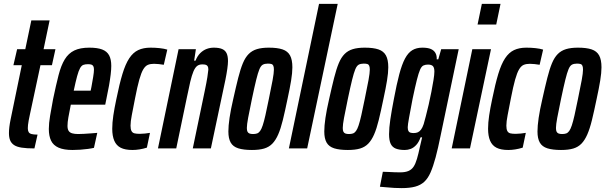

<svg xmlns="http://www.w3.org/2000/svg" viewBox="-20 -763 3112 987"><path d="M157 0Q117 0 91.5 -4Q66 -8 52 -17.5Q38 -27 32 -42Q26 -57 26 -79Q26 -93 28 -110Q30 -127 34.5 -149Q39 -171 45 -200L92 -428H49L68 -510H110L141 -658H235L204 -510H265L247 -428H188L133 -171Q130 -157 127.5 -144Q125 -131 124 -121Q123 -111 123 -104Q123 -92 127 -84.5Q131 -77 142 -74Q153 -71 173 -71Z M353 8Q308 8 281 -4Q254 -16 242.5 -40Q231 -64 231 -100Q231 -129 237.5 -167.5Q244 -206 253 -254Q268 -326 281 -376.5Q294 -427 313 -458Q332 -489 362 -503.5Q392 -518 439 -518Q481 -518 505.5 -508.5Q530 -499 541 -478.5Q552 -458 552 -424Q552 -406 549 -380.5Q546 -355 540.5 -323.5Q535 -292 527 -255L521 -225H344Q336 -185 331.5 -159.5Q327 -134 327 -116Q327 -99 333 -90Q339 -81 351.5 -77.5Q364 -74 382 -74Q393 -74 411.5 -75Q430 -76 449.5 -77.5Q469 -79 480 -80L463 -3Q451 0 432.5 2.5Q414 5 393.5 6.5Q373 8 353 8ZM359 -297H446L450 -316Q455 -343 459 -367.5Q463 -392 463 -405Q463 -417 459.5 -423Q456 -429 449.5 -431Q443 -433 432 -433Q418 -433 408.5 -429.5Q399 -426 391.5 -412.5Q384 -399 376.5 -371.5Q369 -344 359 -297Z M661 8Q623 8 600.5 -3.5Q578 -15 567.5 -39.5Q557 -64 557 -101Q557 -132 562.5 -169Q568 -206 578 -253Q594 -332 609.5 -383Q625 -434 644.5 -463.5Q664 -493 690.5 -505.5Q717 -518 754 -518Q778 -518 801 -515.5Q824 -513 840 -508L822 -430Q810 -432 796.5 -433.5Q783 -435 772 -435Q753 -435 740 -429.5Q727 -424 716.5 -406.5Q706 -389 696 -353.5Q686 -318 674 -256Q664 -204 657.5 -171Q651 -138 651 -117Q651 -99 656 -89.5Q661 -80 671.5 -77.5Q682 -75 699 -75Q711 -75 725 -76.5Q739 -78 751 -80L735 -4Q716 2 697 5Q678 8 661 8Z M792 0 898 -510H987L978 -451H985Q995 -476 1010 -490.5Q1025 -505 1042.5 -511.5Q1060 -518 1079 -518Q1106 -518 1122 -511Q1138 -504 1145 -489Q1152 -474 1152 -449Q1152 -434 1148.5 -409Q1145 -384 1139 -354L1064 0H971L1032 -293Q1042 -341 1046 -366.5Q1050 -392 1051 -405Q1051 -417 1047.5 -422.5Q1044 -428 1037.5 -430Q1031 -432 1020 -432Q1004 -432 993.5 -424Q983 -416 974.5 -396Q966 -376 958 -342.5Q950 -309 940 -259L886 0Z M1275 8Q1232 8 1205 -0.5Q1178 -9 1166 -30Q1154 -51 1154 -87Q1154 -116 1160 -157Q1166 -198 1179 -254Q1193 -317 1204.5 -362.5Q1216 -408 1228.5 -438Q1241 -468 1258.5 -485.5Q1276 -503 1301 -510.5Q1326 -518 1362 -518Q1406 -518 1432.5 -509Q1459 -500 1471 -478Q1483 -456 1483 -417Q1483 -389 1476.5 -349Q1470 -309 1458 -254Q1445 -191 1434 -146Q1423 -101 1410 -71.5Q1397 -42 1380 -24.5Q1363 -7 1338 0.5Q1313 8 1275 8ZM1281 -74Q1293 -74 1301.5 -77Q1310 -80 1317 -89.5Q1324 -99 1330.5 -118.5Q1337 -138 1344.5 -171Q1352 -204 1362 -254Q1375 -316 1381.5 -352Q1388 -388 1388 -405Q1388 -418 1385 -425Q1382 -432 1375 -434Q1368 -436 1357 -436Q1341 -436 1331 -430.5Q1321 -425 1313.5 -407Q1306 -389 1297 -352.5Q1288 -316 1275 -254Q1262 -192 1255.5 -157Q1249 -122 1249 -105Q1249 -92 1252.5 -85.5Q1256 -79 1263 -76.5Q1270 -74 1281 -74Z M1465 0 1620 -743H1716L1559 0Z M1768 8Q1725 8 1698 -0.5Q1671 -9 1659 -30Q1647 -51 1647 -87Q1647 -116 1653 -157Q1659 -198 1672 -254Q1686 -317 1697.5 -362.5Q1709 -408 1721.5 -438Q1734 -468 1751.5 -485.5Q1769 -503 1794 -510.5Q1819 -518 1855 -518Q1899 -518 1925.5 -509Q1952 -500 1964 -478Q1976 -456 1976 -417Q1976 -389 1969.5 -349Q1963 -309 1951 -254Q1938 -191 1927 -146Q1916 -101 1903 -71.5Q1890 -42 1873 -24.5Q1856 -7 1831 0.5Q1806 8 1768 8ZM1774 -74Q1786 -74 1794.5 -77Q1803 -80 1810 -89.5Q1817 -99 1823.5 -118.5Q1830 -138 1837.5 -171Q1845 -204 1855 -254Q1868 -316 1874.5 -352Q1881 -388 1881 -405Q1881 -418 1878 -425Q1875 -432 1868 -434Q1861 -436 1850 -436Q1834 -436 1824 -430.5Q1814 -425 1806.5 -407Q1799 -389 1790 -352.5Q1781 -316 1768 -254Q1755 -192 1748.5 -157Q1742 -122 1742 -105Q1742 -92 1745.5 -85.5Q1749 -79 1756 -76.5Q1763 -74 1774 -74Z M2045 204Q2027 204 2007 203Q1987 202 1968.5 200Q1950 198 1933 197L1948 120Q1961 120 1977 121Q1993 122 2009 122.5Q2025 123 2037 123Q2063 123 2079.5 116Q2096 109 2106 94Q2116 79 2123.5 53.5Q2131 28 2139 -10Q2142 -22 2144.5 -33.5Q2147 -45 2150 -57H2142Q2133 -32 2119.5 -17.5Q2106 -3 2091 2.5Q2076 8 2061 8Q2033 8 2015 1Q1997 -6 1988.5 -23.5Q1980 -41 1980 -73Q1980 -105 1986.5 -149Q1993 -193 2005 -255Q2019 -330 2032.5 -381Q2046 -432 2062 -462Q2078 -492 2099.5 -505Q2121 -518 2151 -518Q2179 -518 2195 -511Q2211 -504 2218.5 -490.5Q2226 -477 2225 -458H2233L2248 -510H2338L2245 -66Q2232 -1 2219.5 45.5Q2207 92 2193.5 123Q2180 154 2161 171.5Q2142 189 2114 196.5Q2086 204 2045 204ZM2107 -79Q2119 -79 2128 -83Q2137 -87 2144.5 -97Q2152 -107 2158 -125Q2162 -139 2169 -165.5Q2176 -192 2183.5 -224.5Q2191 -257 2197.5 -290.5Q2204 -324 2208.5 -352Q2213 -380 2213 -395Q2213 -415 2205.5 -423Q2198 -431 2180 -431Q2167 -431 2157 -426.5Q2147 -422 2139.5 -405Q2132 -388 2123 -352.5Q2114 -317 2101 -255Q2090 -197 2083 -159Q2076 -121 2076 -109Q2076 -96 2079.5 -89.5Q2083 -83 2090 -81Q2097 -79 2107 -79Z M2435 -637 2457 -743H2553L2531 -637ZM2302 0 2408 -510H2504L2396 0Z M2593 8Q2555 8 2532.5 -3.5Q2510 -15 2499.5 -39.5Q2489 -64 2489 -101Q2489 -132 2494.5 -169Q2500 -206 2510 -253Q2526 -332 2541.5 -383Q2557 -434 2576.5 -463.5Q2596 -493 2622.5 -505.5Q2649 -518 2686 -518Q2710 -518 2733 -515.5Q2756 -513 2772 -508L2754 -430Q2742 -432 2728.5 -433.5Q2715 -435 2704 -435Q2685 -435 2672 -429.5Q2659 -424 2648.5 -406.5Q2638 -389 2628 -353.5Q2618 -318 2606 -256Q2596 -204 2589.5 -171Q2583 -138 2583 -117Q2583 -99 2588 -89.5Q2593 -80 2603.5 -77.5Q2614 -75 2631 -75Q2643 -75 2657 -76.5Q2671 -78 2683 -80L2667 -4Q2648 2 2629 5Q2610 8 2593 8Z M2864 8Q2821 8 2794 -0.5Q2767 -9 2755 -30Q2743 -51 2743 -87Q2743 -116 2749 -157Q2755 -198 2768 -254Q2782 -317 2793.5 -362.5Q2805 -408 2817.5 -438Q2830 -468 2847.5 -485.5Q2865 -503 2890 -510.5Q2915 -518 2951 -518Q2995 -518 3021.5 -509Q3048 -500 3060 -478Q3072 -456 3072 -417Q3072 -389 3065.5 -349Q3059 -309 3047 -254Q3034 -191 3023 -146Q3012 -101 2999 -71.5Q2986 -42 2969 -24.5Q2952 -7 2927 0.5Q2902 8 2864 8ZM2870 -74Q2882 -74 2890.5 -77Q2899 -80 2906 -89.5Q2913 -99 2919.5 -118.5Q2926 -138 2933.5 -171Q2941 -204 2951 -254Q2964 -316 2970.5 -352Q2977 -388 2977 -405Q2977 -418 2974 -425Q2971 -432 2964 -434Q2957 -436 2946 -436Q2930 -436 2920 -430.5Q2910 -425 2902.5 -407Q2895 -389 2886 -352.5Q2877 -316 2864 -254Q2851 -192 2844.5 -157Q2838 -122 2838 -105Q2838 -92 2841.5 -85.5Q2845 -79 2852 -76.5Q2859 -74 2870 -74Z"/></svg>

Font: Saira UltraCondensed
Style: Bold Italic
Weight: 700
Width: 1
Italic angle: -12°
Designer: Hector Gatti with collaboration of the Omnibus-Type team
Foundry: Omnibus-Type
Version: Version 1.101